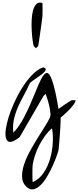

<svg xmlns="http://www.w3.org/2000/svg" viewBox="-20 -1181 616 1513"><path d="M185.5 288.1Q155.3 257.8 153.8 213.4Q152.3 168.9 168.9 117.7Q185.5 66.4 214.8 12.7Q244.1 -41 275.4 -91.3Q306.6 -141.6 333.5 -184.1Q360.4 -226.6 373 -253.9Q379.9 -269.5 376.5 -298.3Q373 -327.1 365.7 -356.9Q358.4 -386.7 350.1 -411.1Q341.8 -435.5 338.9 -441.4L322.3 -423.8L135.7 -101.6Q133.8 -99.6 127.4 -94.7Q121.1 -89.8 113.3 -85Q105.5 -80.1 97.2 -75.2Q88.9 -70.3 85 -68.4Q53.7 -55.7 38.6 -71.3Q23.4 -86.9 22.9 -121.6Q22.5 -156.2 33.7 -205.6Q44.9 -254.9 65.9 -309.6Q86.9 -364.3 115.2 -419.9Q143.6 -475.6 177.2 -522.9Q210.9 -570.3 247.6 -604.5Q284.2 -638.7 321.3 -650.4Q339.8 -644.5 340.3 -635.3Q340.8 -626 330.6 -614.7Q320.3 -603.5 303.2 -590.8Q286.1 -578.1 268.1 -565.9Q250 -553.7 234.9 -543Q219.7 -532.2 214.8 -524.4Q191.4 -472.7 166 -426.8Q140.6 -380.9 120.6 -335Q100.6 -289.1 89.8 -240.7Q79.1 -192.4 85 -135.7L101.6 -153.3Q137.7 -196.3 167 -252Q196.3 -307.6 220.7 -363.8Q245.1 -419.9 265.6 -471.2Q286.1 -522.5 303.7 -556.6Q321.3 -590.8 337.9 -602.5Q354.5 -614.3 370.6 -590.8Q386.7 -567.4 404.3 -502.9Q421.9 -438.5 441.4 -322.3Q446.3 -326.2 460.4 -336.4Q474.6 -346.7 490.7 -357.4Q506.8 -368.2 521.5 -377.4Q536.1 -386.7 542 -389.6Q546.9 -391.6 559.6 -391.6Q572.3 -391.6 576.2 -389.6Q572.3 -372.1 554.2 -349.1Q536.1 -326.2 515.1 -305.7Q494.1 -285.2 476.6 -270Q459 -254.9 458 -253.9Q458 -244.1 457.5 -224.6Q457 -205.1 455.6 -179.7Q454.1 -154.3 452.1 -127Q450.2 -99.6 448.2 -74.2Q446.3 -48.8 444.3 -29.3L441.4 0Q439.5 12.7 427.2 46.4Q415 80.1 396.5 122.1Q377.9 164.1 353.5 206.1Q329.1 248 301.8 275.9Q274.4 303.7 244.6 310.5Q214.8 317.4 185.5 288.1ZM237.3 119.1Q236.3 127 235.8 146Q235.4 165 235.4 186.5Q235.4 208 235.8 227.5Q236.3 247.1 237.3 253.9Q289.1 232.4 323.2 181.6Q357.4 130.9 375 68.8Q392.6 6.8 396 -57.6Q399.4 -122.1 389.6 -169.9Q361.3 -146.5 335.9 -111.8Q310.5 -77.1 290 -37.6Q269.5 2 255.9 43Q242.2 84 237.3 119.1ZM246.1 -817.4Q241.2 -831.1 236.8 -864.3Q232.4 -897.5 230 -938.5Q227.5 -979.5 229.5 -1022.5Q231.4 -1065.4 240.2 -1098.6Q249 -1131.8 267.1 -1149.4Q285.2 -1167 314.5 -1157.2Q314.5 -1151.4 314.9 -1136.7Q315.4 -1122.1 315.4 -1106Q315.4 -1089.8 314.9 -1075.2Q314.5 -1060.5 314.5 -1054.7Q312.5 -1038.1 309.6 -1014.2Q306.6 -990.2 302.7 -964.4Q298.8 -938.5 295.4 -912.6Q292 -886.7 288.6 -865.7Q285.2 -844.7 283.2 -831.5Q281.2 -818.4 280.3 -817.4L262.7 -800.8Z"/></svg>

Font: Over the Rainbow
Style: Regular
Weight: 400
Designer: Kimberly Geswein
Foundry: Kimberly Geswein
Version: Version 1.002 2010